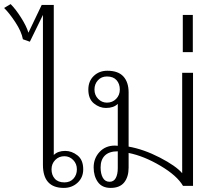

<svg xmlns="http://www.w3.org/2000/svg" viewBox="-88 -909 1029 939"><path d="M122 -103V-836L58 -705L24 -717Q17 -755 -13 -800.5Q-43 -846 -68 -870L-36 -889Q-11 -864 15.5 -822Q42 -780 51 -749L116 -885H175V-151Q195 -171 231 -171Q263 -171 291 -149Q319 -127 319 -81Q319 -41 291.5 -15.5Q264 10 224 10Q122 10 122 -103ZM288 -81Q288 -108 270 -126.5Q252 -145 227 -145Q200 -145 182 -126.5Q164 -108 164 -81Q164 -53 180 -35Q196 -17 227 -17Q255 -17 271.5 -35.5Q288 -54 288 -81Z M370 -90Q370 -135 399 -166Q428 -197 474 -197Q484 -197 488 -196V-401Q468 -381 430 -381Q399 -381 371.5 -403Q344 -425 344 -471Q344 -512 370.5 -537.5Q397 -563 437 -563Q490 -563 515.5 -535Q541 -507 541 -457V-192Q615 -179 693.5 -138.5Q772 -98 803 -62V-553H856V0H807Q778 -50 697 -98Q616 -146 541 -161V-89Q541 -44 519.5 -17Q498 10 453 10Q411 10 390.5 -19Q370 -48 370 -90ZM498 -471Q498 -499 482 -517Q466 -535 435 -535Q408 -535 391 -516.5Q374 -498 374 -471Q374 -444 392 -425.5Q410 -407 435 -407Q462 -407 480 -425.5Q498 -444 498 -471ZM488 -87V-169Q446 -169 425 -148.5Q404 -128 404 -90Q404 -59 415 -39.5Q426 -20 448 -20Q468 -20 478 -38Q488 -56 488 -87Z M806 -836H855V-654H806Z"/></svg>

Font: Taviraj ExtraLight
Style: Regular
Weight: 200
Designer: Katatrad Team
Foundry: CadsonDemak
Version: Version 1.030